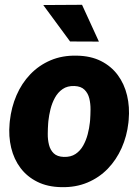

<svg xmlns="http://www.w3.org/2000/svg" viewBox="-20 -770 585 800"><path d="M20 -255.9 21 -266.1Q27.3 -323.2 48.8 -373Q70.3 -422.9 106.2 -460.4Q142.1 -498 190.9 -518.8Q239.7 -539.6 300.3 -538.1Q358.4 -537.1 400.9 -515.6Q443.4 -494.1 470.7 -457.3Q498 -420.4 509.5 -372.3Q521 -324.2 516.1 -270L515.1 -259.3Q508.8 -202.6 486.8 -153.3Q464.8 -104 429 -66.9Q393.1 -29.8 344.2 -9.3Q295.4 11.2 235.4 9.8Q178.2 8.8 135.5 -12.5Q92.8 -33.7 65.4 -70.1Q38.1 -106.4 26.6 -154.1Q15.1 -201.7 20 -255.9ZM181.6 -266.1 180.7 -255.9Q179.2 -235.8 179 -212.2Q178.7 -188.5 184.1 -166.7Q189.5 -145 203.9 -131.1Q218.3 -117.2 245.6 -116.2Q274.9 -115.2 294.7 -128.4Q314.5 -141.6 326.7 -163.6Q338.9 -185.5 345.5 -210.9Q352.1 -236.3 354.5 -259.8L355.5 -270Q356.9 -289.6 357.2 -313.7Q357.4 -337.9 352.1 -359.9Q346.7 -381.8 332 -396.2Q317.4 -410.6 290 -411.6Q260.7 -412.6 241 -398.9Q221.2 -385.3 209 -363Q196.8 -340.8 190.4 -315.2Q184.1 -289.6 181.6 -266.1ZM321.8 -750 392.1 -596.7 272 -597.2 160.2 -749Z"/></svg>

Font: Roboto Black
Style: Italic
Weight: 900
Italic angle: -12°
Designer: Christian Robertson
Foundry: Google
Version: Version 3.0; 2020